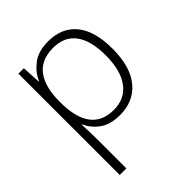

<svg xmlns="http://www.w3.org/2000/svg" viewBox="-216 -666 1026 1026"><g transform="rotate(-45 297.5 -153.0)"><path d="M323.2 -541Q425.8 -541 482.2 -472.2Q538.6 -403.3 538.6 -269Q538.6 -133.8 479.2 -62Q419.9 9.8 316.4 9.8Q244.1 9.8 200.7 -21.7Q157.2 -53.2 138.2 -98.1H134.8Q136.2 -70.3 137.2 -40Q138.2 -9.8 138.2 17.1V234.9H88.4V-530.8H129.4L135.3 -424.8H138.2Q157.2 -470.7 202.1 -505.9Q247.1 -541 323.2 -541ZM316.9 -497.6Q226.6 -497.6 182.6 -439.5Q138.7 -381.3 138.2 -272.9V-264.6Q138.2 -33.2 312 -33.2Q396.5 -33.2 442.1 -95Q487.8 -156.7 487.8 -269.5Q487.8 -380.9 445.1 -439.2Q402.3 -497.6 316.9 -497.6Z"/></g></svg>

Font: Open Sans Light
Style: Regular
Weight: 300
Designer: Monotype Design Team
Foundry: Monotype Imaging Inc.
Version: Version 3.000; ttfautohint (v1.8.4)